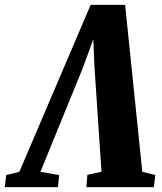

<svg xmlns="http://www.w3.org/2000/svg" viewBox="-74 -768 666 788"><path d="M439.5 -748 510 -63 563.5 -49.5 557.5 0H280.5L284.5 -50.5L342.5 -63L313.5 -497L306 -676.5L333.5 -674L265.5 -488L92 -63L168.5 -49.5L164 0H-54.5L-48.5 -49.5L5.5 -63L298 -748Z"/></svg>

Font: Merriweather 24pt SemiCondensed Black
Style: Italic
Weight: 900
Width: 4
Italic angle: -7.8°
Designer: Eben Sorkin
Foundry: Eben Sorkin
Version: Version 2.101